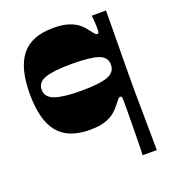

<svg xmlns="http://www.w3.org/2000/svg" viewBox="-131 -607 819 914"><g transform="rotate(-20 278.5 -150.5)"><path d="M507 207H435Q436 199 436.5 171Q437 143 437.5 105.5Q438 68 438.5 30.5Q439 -7 439 -33.5Q439 -60 439 -64Q439 -77 438 -84Q437 -91 429 -91Q424 -91 417 -83Q410 -75 397 -58Q386 -43 367.5 -27.5Q349 -12 319 -2Q289 8 241 8Q132 8 81 -55Q30 -118 30 -250Q30 -382 81 -445Q132 -508 241 -508Q289 -508 319 -498Q349 -488 367.5 -473Q386 -458 397 -442Q410 -425 417 -417Q424 -409 429 -409Q437 -409 438 -416Q439 -423 439 -436Q439 -447 438 -464Q437 -481 435 -500H507Q506 -398 505.5 -333.5Q505 -269 504.5 -232Q504 -195 504 -176Q504 -157 504 -148Q504 -139 504 -130Q504 -121 504 -112Q504 -103 504 -85.5Q504 -68 504.5 -34.5Q505 -1 505.5 57Q506 115 507 207ZM266 -181Q361 -181 401 -196.5Q441 -212 441 -250Q441 -288 401 -302.5Q361 -317 266 -317Q175 -317 132.5 -302.5Q90 -288 90 -250Q90 -212 132.5 -196.5Q175 -181 266 -181Z"/></g></svg>

Font: Ojuju ExtraLight ExtraBold
Style: Regular
Weight: 800
Version: Version 1.000